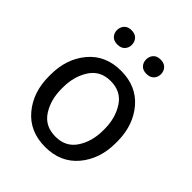

<svg xmlns="http://www.w3.org/2000/svg" viewBox="-203 -845 977 977"><g transform="rotate(45 285.0 -356.5)"><path d="M44.9 -269.5Q44.9 -384.3 109.4 -461.2Q173.8 -538.1 284.7 -538.1Q395.5 -538.1 460 -462.6Q524.4 -387.2 525.9 -274.4V-258.3Q525.9 -143.6 461.2 -66.9Q396.5 9.8 285.6 9.8Q174.3 9.8 109.6 -66.9Q44.9 -143.6 44.9 -258.3ZM135.3 -258.3Q135.3 -179.7 172.6 -122.1Q210 -64.5 285.6 -64.5Q359.4 -64.5 397 -121.3Q434.6 -178.2 435.1 -256.8V-269.5Q435.1 -347.2 397.5 -405.5Q359.9 -463.9 284.7 -463.9Q210 -463.9 172.6 -405.5Q135.3 -347.2 135.3 -269.5ZM123.5 -669.4Q123.5 -691.4 137.2 -706.5Q150.9 -721.7 176.8 -721.7Q203.1 -721.7 216.8 -706.5Q230.5 -691.4 230.5 -669.4Q230.5 -648.4 216.8 -633.5Q203.1 -618.7 176.8 -618.7Q150.9 -618.7 137.2 -633.5Q123.5 -648.4 123.5 -669.4ZM334 -668.5Q334 -690.4 347.4 -705.6Q360.8 -720.7 387.2 -720.7Q413.1 -720.7 427 -705.6Q440.9 -690.4 440.9 -668.5Q440.9 -647.5 427 -632.6Q413.1 -617.7 387.2 -617.7Q360.8 -617.7 347.4 -632.6Q334 -647.5 334 -668.5Z"/></g></svg>

Font: Roboto21382017
Style: Regular
Weight: 400
Designer: Christian Robertson
Foundry: Google
Version: Version 2.138; 2017